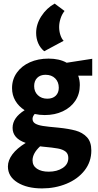

<svg xmlns="http://www.w3.org/2000/svg" viewBox="-20 -759 545 1068"><path d="M181 -576Q181 -624 210 -669Q239 -714 284 -739L339 -698Q324 -679 316.5 -655Q309 -631 309 -609Q309 -585 316 -564Q323 -543 334 -532L226 -474Q204 -492 192.5 -518.5Q181 -545 181 -576ZM493 -338H415Q424 -314 424 -286Q424 -236 399 -198.5Q374 -161 329.5 -140Q285 -119 229 -119Q200 -119 173 -125Q161 -111 161 -98Q161 -81 175.5 -72Q190 -63 218 -58.5Q246 -54 304 -49Q363 -43 401 -32.5Q439 -22 463.5 4Q488 30 488 78Q488 141 450.5 189Q413 237 350 263Q287 289 214 289Q130 289 77 256Q24 223 24 167Q24 133 49 99.5Q74 66 123 36Q50 11 50 -48Q50 -104 117 -146Q84 -167 65.5 -198.5Q47 -230 47 -269Q47 -317 73.5 -354.5Q100 -392 146 -412.5Q192 -433 250 -433Q310 -433 351 -410L493 -432ZM307 -271Q307 -303 287 -323Q267 -343 233 -343Q204 -343 187 -326Q170 -309 170 -280Q170 -249 190.5 -229.5Q211 -210 243 -210Q273 -210 290 -226.5Q307 -243 307 -271ZM220 57 203 55Q161 94 161 133Q161 163 185.5 179.5Q210 196 251 196Q297 196 328.5 175.5Q360 155 360 120Q360 96 344.5 84Q329 72 302 67Q275 62 220 57Z"/></svg>

Font: Ysabeau Ultrabold
Style: Regular
Weight: 800
Designer: Christian Thalmann (Catharsis Fonts)
Version: Version 0.003